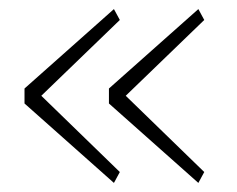

<svg xmlns="http://www.w3.org/2000/svg" viewBox="-20 -503 522 423"><path d="M231 -100 34 -275V-308L231 -483L244 -459L71 -292L244 -124ZM417 -100 220 -275V-308L417 -483L430 -459L257 -292L430 -124Z"/></svg>

Font: IBM Plex Sans Thai ExtLt
Style: Regular
Weight: 200
Designer: Mike Abbink, Paul van der Laan, Pieter van Rosmalen, Ben Mitchell, Mark Frömberg
Foundry: Bold Monday
Version: Version 1.2